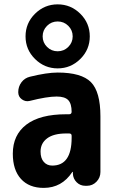

<svg xmlns="http://www.w3.org/2000/svg" viewBox="-20 -870 540 899"><path d="M315.4 -224.6V-234.4Q315.4 -245.1 303.7 -245.1H290Q231.4 -245.1 200.7 -222.2Q169.9 -199.2 169.9 -160.2Q169.9 -128.9 185.1 -111.8Q200.2 -94.7 224.6 -94.7Q315.4 -94.7 315.4 -224.6ZM250 -530.3Q361.3 -530.3 405.8 -485.4Q450.2 -440.4 450.2 -325.2V-64.5Q450.2 -38.1 431.6 -19Q413.1 0 386.7 0H379.9Q355.5 0 338.9 -16.6Q322.3 -33.2 321.3 -56.6V-64.5Q321.3 -65.4 320.3 -65.4Q318.4 -65.4 318.4 -64.5Q269.5 9.8 184.6 9.8Q116.2 9.8 78.1 -32.2Q40 -74.2 40 -150.4Q40 -238.3 103.5 -286.6Q167 -335 290 -335H303.7Q314.5 -335 315.4 -345.7Q315.4 -384.8 299.3 -401.4Q283.2 -418 245.1 -418Q200.2 -418 119.1 -397.5Q99.6 -392.6 82.5 -404.8Q65.4 -417 65.4 -438.5Q65.4 -464.8 80.6 -484.9Q95.7 -504.9 120.1 -510.7Q199.2 -530.3 250 -530.3ZM200.2 -650.4Q220.7 -629.9 250 -629.9Q279.3 -629.9 299.8 -650.4Q320.3 -670.9 320.3 -699.7Q320.3 -728.5 299.8 -749Q279.3 -769.5 250 -769.5Q220.7 -769.5 200.2 -749Q179.7 -728.5 179.7 -699.7Q179.7 -670.9 200.2 -650.4ZM144 -805.7Q188.5 -849.6 250 -849.6Q311.5 -849.6 356 -805.7Q400.4 -761.7 400.4 -699.7Q400.4 -637.7 356 -593.8Q311.5 -549.8 250 -549.8Q188.5 -549.8 144 -593.8Q99.6 -637.7 99.6 -699.7Q99.6 -761.7 144 -805.7Z"/></svg>

Font: Rounded-X Mgen+ 1m bold
Style: Bold
Weight: 700
Designer: [Source Han Sans]
Ryoko NISHIZUKA  (kana & ideographs); Paul D. Hunt (Latin, Greek & Cyrillic); Wenlong ZHANG  (bopomofo
Version: Version 1.059.20150602